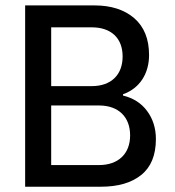

<svg xmlns="http://www.w3.org/2000/svg" viewBox="-20 -707 662 727"><path d="M445.8 -350.1C510.3 -373 544.4 -429.7 544.4 -498.5C544.4 -559.1 525.9 -605.5 488.3 -638.2C450.7 -670.4 400.4 -686.5 338.4 -686.5H75.2V0H361.8C426.8 0 477.5 -14.6 514.6 -44.4C551.8 -74.2 570.3 -119.6 570.3 -180.7C570.3 -221.2 559.1 -256.8 537.1 -286.6C515.1 -316.4 484.4 -335.9 445.8 -345.2ZM327.6 -603.5C400.4 -603.5 444.3 -563 444.3 -493.2C444.3 -423.3 400.4 -380.9 327.6 -380.9H173.8V-603.5ZM355 -307.6C428.7 -307.6 472.7 -264.2 472.7 -194.3C472.7 -124.5 427.7 -82 355 -82H173.8V-307.6Z"/></svg>

Font: Estedad Medium
Style: Regular
Weight: 500
Designer: Amin Abedi
Version: Version 7.3